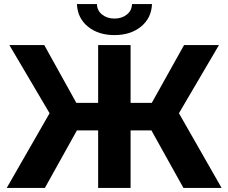

<svg xmlns="http://www.w3.org/2000/svg" viewBox="-20 -921 1119 941"><path d="M722 -282H620V0H461V-282H357L200 0H13L223 -366L26 -700H197L354 -417H461V-700H620V-417H724L882 -700H1053L857 -366L1066 0H879ZM357 -901H455Q456 -869 480.5 -849.5Q505 -830 541 -830Q577 -830 601.5 -849.5Q626 -869 627 -901H725Q722 -832 671 -790.5Q620 -749 541 -749Q462 -749 411 -790.5Q360 -832 357 -901Z"/></svg>

Font: Chess Sans
Style: Bold
Weight: 700
Designer: Wolf Bōese
Foundry: Wolf Bōese
Version: Version 7.223